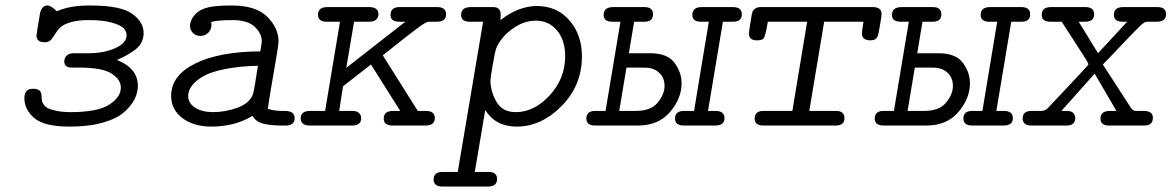

<svg xmlns="http://www.w3.org/2000/svg" viewBox="-20 -457 4265 699"><path d="M68.8 -99.1Q68.8 -134.3 99.1 -133.8H102.1Q127.9 -133.8 130.9 -112.8Q130.9 -110.8 131.3 -103Q131.8 -95.2 132.8 -89.6Q133.8 -84 139.9 -75.4Q146 -66.9 156.5 -62Q167 -57.1 188 -53Q209 -48.8 237.8 -48.8Q335 -48.8 377.4 -75.9Q419.9 -103 419.9 -138.2Q419.9 -167 386.5 -189Q353 -210.9 269 -210.9H242.2Q214.4 -210.9 213.9 -232.9Q213.9 -245.1 222.4 -254.2Q231 -263.2 248 -263.2H303.2Q357.4 -263.2 399.2 -281.5Q440.9 -299.8 440.9 -329.1Q440.9 -342.3 430.4 -353.8Q419.9 -365.2 387.9 -374.5Q356 -383.8 305.2 -383.8H301.8Q261.7 -383.8 235.4 -375.5Q209 -367.2 198 -355.7Q187 -344.2 179.9 -332Q172.9 -319.8 165 -311.5Q157.2 -303.2 143.1 -303.2Q113.3 -303.2 112.8 -327.1Q112.8 -333 126 -410.2Q132.8 -437 152.8 -437Q166 -437 187 -416Q233.9 -437 304.2 -437H309.1Q418.9 -437 460.9 -407Q502.9 -377 502.9 -336.9Q502.9 -315.9 493.4 -299.6Q483.9 -283.2 463.9 -270Q443.8 -256.8 434.8 -252.4Q425.8 -248 405.8 -238.8Q481.9 -208 481.9 -145Q481.9 -120.1 470 -95.9Q458 -71.8 431.4 -48.3Q404.8 -24.9 354 -10.5Q303.2 3.9 233.9 3.9Q141.1 3.9 105 -27.1Q68.8 -58.1 68.8 -99.1Z M603 -107.9Q603 -182.1 690.4 -225.6Q777.8 -269 927.7 -270Q932.6 -298.8 933.1 -306.2Q933.1 -335 907.5 -359.4Q881.8 -383.8 826.7 -383.8Q770.5 -383.8 749 -377Q749 -375 749.5 -372.6Q750 -370.1 750 -369.1Q750 -349.1 738 -337.6Q726.1 -326.2 709 -326.2Q693.8 -326.2 682.9 -336.7Q671.9 -347.2 671.9 -362.8Q671.9 -383.8 689.5 -403.3Q707 -422.9 737.8 -430.2Q766.6 -437 824.7 -437Q911.6 -437 952.9 -396Q994.1 -355 994.1 -306.2Q994.1 -296.4 986.1 -248.8Q978 -201.2 968 -143.1Q958 -85 955.1 -61Q977.1 -53.2 1005.9 -53.2H1016.1Q1053.2 -53.2 1052.7 -26.9Q1052.7 0 1020 0H1000Q956.1 -1 933.6 -8.1Q911.1 -15.1 898.9 -35.2Q835.9 3.9 749 3.9Q685.1 3.9 644 -27.1Q603 -58.1 603 -107.9ZM665 -107.9Q665 -81.1 690.4 -64.9Q715.8 -48.8 755.9 -48.8Q800.8 -48.8 844.7 -64.9Q888.7 -81.1 900.9 -113.8Q906.7 -133.8 918.9 -217.8Q848.1 -215.8 795.4 -204.8Q742.7 -193.8 715.8 -177Q689 -160.2 677 -142.6Q665 -125 665 -107.9Z M1106 -53.2H1163.6L1217.8 -377.9Q1217.8 -377.9 1169.9 -377.9Q1137.7 -377.9 1137.7 -402.8Q1137.7 -430.7 1170.9 -431.2H1323.7Q1357.9 -431.2 1357.9 -404.8Q1357.9 -396 1351.3 -387.5Q1344.7 -378.9 1326.7 -377.9H1269L1240.7 -210L1455.6 -377.9H1434.6Q1401.4 -377.9 1401.9 -402.8Q1401.9 -430.7 1433.6 -431.2H1571.8Q1604 -431.2 1604 -404.8Q1604 -377.9 1569.8 -377.9H1540Q1530.3 -377.9 1495.6 -351.1Q1486.8 -344.2 1460 -324.2Q1411.1 -285.2 1374 -255.9V-254.9L1501 -53.2H1529.8Q1563 -53.2 1563 -26.9Q1563 0 1528.8 0H1409.7Q1376.5 0 1377 -25.9Q1377 -52.7 1410.6 -53.2H1437L1330.6 -222.2L1229 -143.1L1214.8 -53.2H1262.7Q1279.8 -53.2 1287.4 -45.2Q1294.9 -37.1 1294.9 -26.9Q1294.9 0 1261.7 0H1108.9Q1074.7 0 1074.7 -25.9Q1074.7 -51.8 1106 -53.2Z M1558.6 196.8Q1558.6 169.9 1588.9 168.9H1646.5L1738.8 -377.9H1688.5Q1658.7 -378.9 1658.7 -402.8Q1658.7 -430.7 1692.9 -431.2H1775.9Q1802.7 -431.2 1802.7 -403.8Q1802.7 -390.6 1801.8 -383.8Q1866.7 -434.6 1934.6 -435.1Q2007.8 -435.1 2053.2 -382.6Q2098.6 -330.1 2098.6 -252Q2098.6 -146 2024.7 -71Q1950.7 3.9 1860.8 3.9Q1784.7 3.9 1746.6 -56.2L1708.5 168.9H1757.8Q1790 168.9 1789.6 194.8Q1789.6 221.7 1756.8 222.2H1590.8Q1558.6 221.7 1558.6 196.8ZM1765.6 -164.1Q1765.6 -125 1787.1 -86.9Q1808.6 -48.8 1857.9 -48.8Q1924.8 -48.8 1981.2 -109.9Q2037.6 -170.9 2037.6 -252.9Q2037.6 -310.1 2008.1 -345.9Q1978.5 -381.8 1930.7 -381.8Q1885.7 -381.8 1843.8 -350.8Q1801.8 -319.8 1785.6 -278.8Q1782.7 -271 1774.2 -222.4Q1765.6 -173.8 1765.6 -164.1Z M2114.7 -25.9Q2114.7 -52.7 2146.5 -53.2Q2146.5 -53.2 2184.6 -53.2L2238.8 -377.9H2209.5Q2177.2 -377.9 2177.7 -402.8Q2177.7 -430.7 2211.4 -431.2H2326.7Q2357.4 -431.2 2357.4 -404.8Q2357.4 -377.9 2325.7 -377.9H2288.6L2269.5 -263.2H2346.7Q2409.7 -263.2 2435.5 -228.5Q2461.4 -193.8 2461.4 -153.8Q2461.4 -98.6 2419.4 -49.3Q2377.4 0 2302.7 0H2146.5Q2114.7 0 2114.7 -25.9ZM2234.4 -53.2H2295.4Q2349.6 -53.2 2374.5 -83.5Q2399.4 -113.8 2399.4 -144Q2399.4 -171.9 2382.6 -189.5Q2365.7 -207 2340.8 -210Q2332 -210.9 2314.5 -210.9H2260.7ZM2437.5 -25.9Q2437.5 -52.7 2469.7 -53.2H2506.8L2560.5 -377.9H2532.7Q2500.5 -377.9 2500.5 -402.8Q2500.5 -430.7 2533.7 -431.2H2648.4Q2680.7 -431.2 2680.7 -404.8Q2680.7 -377.9 2648.4 -377.9H2611.8L2557.6 -53.2H2584.5Q2617.7 -53.2 2617.7 -26.9Q2617.7 0 2583.5 0H2469.7Q2437.5 0 2437.5 -25.9Z M2706.5 -335.9Q2706.5 -341.8 2715.3 -395Q2717.3 -408.2 2719.5 -414.1Q2721.7 -419.9 2729 -425.5Q2736.3 -431.2 2750.5 -431.2H3157.7Q3189.9 -431.2 3189.5 -404.8Q3189.5 -398.9 3183.6 -364.5Q3177.7 -330.1 3175.3 -325.2Q3168.5 -310.1 3149.4 -310.1Q3117.2 -310.1 3117.7 -336.9Q3117.7 -339.8 3123.5 -377.9H2980.5L2926.3 -53.2H3023.4Q3054.2 -53.2 3054.4 -27.1Q3054.7 -1 3024.4 0H2759.3Q2727.1 0 2727.5 -25.9Q2727.5 -52.7 2759.3 -53.2H2864.7L2918.5 -377.9H2775.4Q2766.6 -326.2 2760.7 -317.9Q2754.9 -310.1 2736.3 -310.1H2735.4Q2706.5 -310.1 2706.5 -335.9Z M3164.6 -25.9Q3164.6 -52.7 3196.3 -53.2Q3196.3 -53.2 3234.4 -53.2L3288.6 -377.9H3259.3Q3227.1 -377.9 3227.5 -402.8Q3227.5 -430.7 3261.2 -431.2H3376.5Q3407.2 -431.2 3407.2 -404.8Q3407.2 -377.9 3375.5 -377.9H3338.4L3319.3 -263.2H3396.5Q3459.5 -263.2 3485.4 -228.5Q3511.2 -193.8 3511.2 -153.8Q3511.2 -98.6 3469.2 -49.3Q3427.2 0 3352.5 0H3196.3Q3164.6 0 3164.6 -25.9ZM3284.2 -53.2H3345.2Q3399.4 -53.2 3424.3 -83.5Q3449.2 -113.8 3449.2 -144Q3449.2 -171.9 3432.4 -189.5Q3415.5 -207 3390.6 -210Q3381.8 -210.9 3364.3 -210.9H3310.5ZM3487.3 -25.9Q3487.3 -52.7 3519.5 -53.2H3556.6L3610.4 -377.9H3582.5Q3550.3 -377.9 3550.3 -402.8Q3550.3 -430.7 3583.5 -431.2H3698.2Q3730.5 -431.2 3730.5 -404.8Q3730.5 -377.9 3698.2 -377.9H3661.6L3607.4 -53.2H3634.3Q3667.5 -53.2 3667.5 -26.9Q3667.5 0 3633.3 0H3519.5Q3487.3 0 3487.3 -25.9Z M3703.1 -25.9Q3703.1 -52.7 3734.4 -53.2H3771.5Q3784.7 -53.2 3795.4 -64Q3939.5 -216.8 3941.4 -220.2Q3942.4 -221.2 3942.4 -223.1Q3942.4 -228 3919.4 -263.2Q3882.3 -320.3 3845.2 -377.9H3805.2Q3772 -377.9 3772.5 -402.8Q3772.5 -430.7 3805.2 -431.2H3931.2Q3963.4 -431.2 3963.4 -404.8Q3963.4 -377.9 3930.2 -377.9H3907.2L3977.5 -263.2L4083.5 -377.9H4066.4Q4035.6 -377.9 4035.2 -402.8Q4035.2 -430.7 4067.4 -431.2H4194.3Q4225.1 -431.2 4225.1 -404.8Q4225.1 -377.9 4191.4 -377.9H4156.2Q4147.5 -377.9 4134.3 -366Q4121.1 -354 4071.3 -301.8Q4027.3 -254.9 3995.1 -222.2Q4096.2 -66.4 4098.1 -63Q4106 -53.2 4114.3 -53.2H4143.6Q4177.7 -53.2 4177.2 -27.8Q4177.2 0 4145.5 0H4017.1Q3986.3 0 3986.3 -25.9Q3986.3 -52.7 4020.5 -53.2H4044.4L3965.3 -189L3844.2 -53.2H3863.3Q3894 -53.2 3894.5 -26.9Q3894.5 0 3862.3 0H3735.4Q3703.1 0 3703.1 -25.9Z"/></svg>

Font: CMU Typewriter Text
Style: LightOblique
Weight: 200
Italic angle: -9.46001°
Version: Version 0.7.0